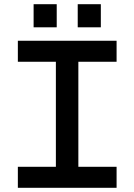

<svg xmlns="http://www.w3.org/2000/svg" viewBox="-20 -894 640 914"><path d="M65 -700V-600H246V-100H65V0H535V-100H353V-600H535V-700ZM140 -764V-874H250V-764ZM350 -764V-874H460V-764Z"/></svg>

Font: Kode Mono SemiBold
Style: Regular
Weight: 600
Monospace: yes
Designer: Isa Ozler
Foundry: Kadena LLC
Version: Version 1.206;gftools[0.9.28]